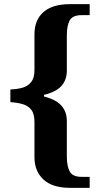

<svg xmlns="http://www.w3.org/2000/svg" viewBox="-20 -780 482 925"><path d="M317 125Q233 125 189.5 85Q146 45 146 -23V-194Q146 -232 130.5 -251.5Q115 -271 88.5 -278.5Q62 -286 30 -288V-349Q62 -350 88.5 -357.5Q115 -365 130.5 -385Q146 -405 146 -442V-614Q146 -684 189.5 -722Q233 -760 317 -760H412V-707H373Q330 -707 316 -682Q302 -657 302 -610V-440Q302 -395 276 -366Q250 -337 192 -323V-315Q249 -301 275.5 -271.5Q302 -242 302 -197V-26Q302 21 316 46.5Q330 72 373 72H412V125Z"/></svg>

Font: Noto Serif
Style: Bold
Weight: 700
Designer: Monotype Design Team
Foundry: Monotype Imaging Inc.
Version: Version 2.014